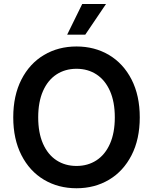

<svg xmlns="http://www.w3.org/2000/svg" viewBox="-20 -955 784 984"><path d="M372.1 9.8Q278.8 9.8 205.3 -33.9Q131.8 -77.6 89.8 -159.9Q47.9 -242.2 47.9 -353.5Q47.9 -465.3 89.8 -547.4Q131.8 -629.4 205.3 -673.1Q278.8 -716.8 372.1 -716.8Q465.3 -716.8 538.8 -673.1Q612.3 -629.4 654.3 -547.4Q696.3 -465.3 696.3 -353.5Q696.3 -241.7 654.3 -159.7Q612.3 -77.6 538.8 -33.9Q465.3 9.8 372.1 9.8ZM372.1 -602.5Q314 -602.5 269.5 -573.5Q225.1 -544.4 200.4 -488.5Q175.8 -432.6 175.8 -353.5Q175.8 -274.4 200.4 -218.5Q225.1 -162.6 269.5 -133.5Q314 -104.5 372.1 -104.5Q430.2 -104.5 474.6 -133.5Q519 -162.6 543.7 -218.5Q568.4 -274.4 568.4 -353.5Q568.4 -432.6 543.7 -488.5Q519 -544.4 474.6 -573.5Q430.2 -602.5 372.1 -602.5ZM401.4 -934.6H523.4L417 -777.3H324.2Z"/></svg>

Font: Pretendard Std SemiBold
Style: Regular
Weight: 600
Designer: Base glyphs from Inter by Rasmus Andersson; Hangeul glyphs from Noto Sans CJK(Source Han Sans) by Jang Soo-young and Kan
Foundry: Kil Hyung-jin
Version: Version 1.309